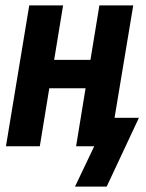

<svg xmlns="http://www.w3.org/2000/svg" viewBox="-20 -540 540 709"><path d="M257 149 328 0H261L296 -214H162L127 0H2L88 -520H213L180 -319H314L347 -520H472L403 -105H493L374 149Z"/></svg>

Font: Iosevka Extrabold Oblique
Style: Regular
Weight: 800
Italic angle: -9°
Monospace: yes
Designer: Belleve Invis
Foundry: Belleve Invis
Version: Version 32.5.0; ttfautohint (v1.8.4)